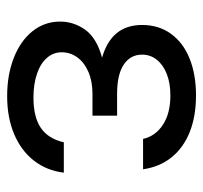

<svg xmlns="http://www.w3.org/2000/svg" viewBox="-36 -542 587 556"><g transform="rotate(90 258.0 -263.5)"><path d="M146.5 -265.1Q51.8 -292 51.8 -380.9Q51.8 -429.2 77.4 -464.6Q103 -500 149.2 -518.6Q195.3 -537.1 255.9 -537.1Q316.4 -537.1 362.1 -518.8Q407.7 -500.5 435.3 -466.1Q462.9 -431.6 469.7 -383.8H381.8Q373.5 -419.9 340.6 -441.4Q307.6 -462.9 255.9 -462.9Q220.2 -462.9 193.6 -452.4Q167 -441.9 152.3 -423.3Q137.7 -404.8 137.7 -380.9Q137.7 -347.2 166.5 -327.9Q195.3 -308.6 251 -308.6H314.5V-237.3H251Q215.3 -237.3 188 -225.6Q160.6 -213.9 145.8 -193.6Q130.9 -173.3 130.9 -148.4Q130.9 -124 147 -105.5Q163.1 -86.9 192.9 -76.7Q222.7 -66.4 261.7 -66.4Q318.8 -66.4 350.1 -87.9Q381.3 -109.4 391.6 -154.3H479.5Q473.6 -105 444.8 -67.9Q416 -30.8 367.9 -10.5Q319.8 9.8 257.8 9.8Q196.3 9.8 147 -9.5Q97.7 -28.8 69.8 -63.7Q42 -98.6 42 -143.6Q42 -183.1 65.7 -216.3Q89.4 -249.5 146.5 -265.1Z"/></g></svg>

Font: WEMIX Pretendard
Style: Regular
Weight: 400
Designer: Base glyphs from Inter by Rasmus Andersson; Hangeul glyphs from Noto Sans CJK(Source Han Sans) by Jang Soo-young and Kan
Foundry: Kil Hyung-jin
Version: Version 1.000